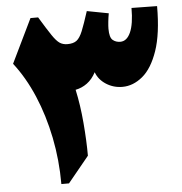

<svg xmlns="http://www.w3.org/2000/svg" viewBox="-57 -900 905 954"><g transform="rotate(-5 395.5 -422.5)"><path d="M633.8 -841.3 761.2 -839.4Q761.2 -701.7 731.9 -616.9Q702.6 -532.2 655.5 -493.4Q608.4 -454.6 555.2 -454.6Q510.7 -454.6 474.1 -478Q437.5 -501.5 423.8 -539.1Q405.8 -504.9 379.4 -485.6Q353 -466.3 321.8 -460.4Q338.9 -382.3 346.4 -293Q354 -203.6 354 -128.9L248.5 0H210.4Q210.4 -119.6 187.7 -232.4Q165 -345.2 123.3 -443.4Q81.5 -541.5 23.4 -616.2L129.4 -835H167.5Q205.1 -772.9 226.1 -741.9Q247.1 -710.9 263.2 -700.4Q279.3 -689.9 301.3 -689.9Q330.6 -689.9 346.9 -702.1Q363.3 -714.4 377 -747.8Q390.6 -781.2 411.1 -845.2L519 -824.7Q515.1 -803.7 512.9 -782.5Q510.7 -761.2 510.7 -748Q510.7 -705.1 526.1 -691.9Q541.5 -678.7 564 -678.7Q596.7 -678.7 615.2 -720Q633.8 -761.2 633.8 -841.3Z"/></g></svg>

Font: Pinar-DS3-FD Black
Style: Regular
Weight: 900
Designer: Amin Abedi
Version: Version 3.000